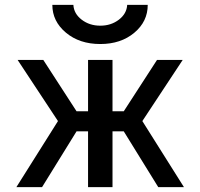

<svg xmlns="http://www.w3.org/2000/svg" viewBox="-20 -765 819 785"><path d="M194 -745H280Q282 -709 314 -684.5Q346 -660 390 -660Q434 -660 466 -684.5Q498 -709 500 -745H584Q584 -677 529 -631Q474 -585 390 -585Q305 -585 249.5 -631.5Q194 -678 194 -745ZM340 -520H440V-310H486L622 -520H727L562 -270L732 0H627L486 -228H440V0H340V-228H293L152 0H47L217 -270L52 -520H157L293 -310H340Z"/></svg>

Font: M PLUS 1p Medium
Style: Regular
Weight: 500
Version: Version 1.062